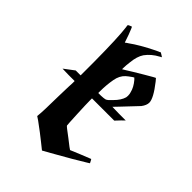

<svg xmlns="http://www.w3.org/2000/svg" viewBox="-210 -771 885 885"><g transform="rotate(45 232.0 -328.5)"><path d="M279 -672Q282 -673 285.5 -675Q289 -677 292 -678Q295 -679 297 -680Q299 -681 300 -682H302L312 -676L321 -670L312 -665Q276 -646 254 -616Q237 -591 233 -547Q232 -541 231 -529.5Q230 -518 230 -510Q230 -502 230 -501Q231 -501 245 -510Q270 -526 319 -555Q368 -584 369 -583Q374 -577 380 -570Q428 -509 428 -481Q428 -464 413 -444Q411 -442 344 -371L321 -347L365 -346H409Q396 -334 372 -308H227V-294Q227 -272 230 -207.5Q233 -143 234 -138Q234 -135 279 -102Q322 -68 324 -68Q346 -77 372 -88Q421 -108 422 -108Q423 -108 432 -90L421 -83Q373 -53 270 5L234 25L204 1Q172 -25 124 -60L106 -72Q110 -105 111 -207Q113 -286 114 -294V-308H74L34 -309Q42 -315 58.5 -327.5Q75 -340 83 -346H115V-430Q114 -591 106 -652Q105 -658 104.5 -659.5Q104 -661 105.5 -663Q107 -665 107.5 -665.5Q108 -666 113 -668L123 -672Q125 -672 139 -635L152 -597L154 -598Q156 -600 160 -602.5Q164 -605 167 -607Q208 -637 279 -672ZM305 -506 297 -514Q296 -514 289.5 -509.5Q283 -505 275 -499Q267 -493 264 -490Q243 -471 237 -437Q230 -398 230 -358V-346H247Q256 -346 262.5 -347Q269 -348 272.5 -348.5Q276 -349 280.5 -352Q285 -355 286.5 -356.5Q288 -358 294 -364Q300 -370 302 -372Q328 -398 335 -423Q335 -424 335.5 -428Q336 -432 336 -434Q336 -445 333 -454Q327 -480 305 -506Z"/></g></svg>

Font: KaTeX_Fraktur
Style: Bold
Weight: 700
Version: Version 1.1; ttfautohint (v1.3)